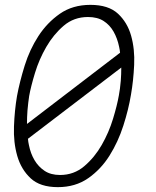

<svg xmlns="http://www.w3.org/2000/svg" viewBox="-20 -760 640 790"><path d="M218 10Q145 10 106 -26.5Q67 -63 51 -118.5Q35 -174 37.5 -240Q40 -306 50 -365Q61 -424 81.5 -490Q102 -556 138 -611.5Q174 -667 226.5 -703.5Q279 -740 352 -740Q426 -740 465 -704Q504 -668 519.5 -613Q535 -558 532 -493Q529 -428 519 -371Q509 -310 487.5 -243Q466 -176 430.5 -119.5Q395 -63 342.5 -26.5Q290 10 218 10ZM227 -40Q284 -40 326.5 -76Q369 -112 398.5 -163.5Q428 -215 445 -271Q462 -327 469 -367Q474 -393 477 -428Q479 -454 479 -482L95 -189Q96 -176 99 -163Q106 -128 122 -101Q138 -74 163.5 -57Q189 -40 227 -40ZM474 -543Q473 -555 470 -568Q463 -602 447.5 -629.5Q432 -657 406.5 -673.5Q381 -690 342 -690Q284 -690 242 -654Q200 -618 170.5 -567Q141 -516 124 -460Q107 -404 100 -365Q96 -339 93 -305Q91 -278 91 -250Z"/></svg>

Font: Maple Mono NL Thin
Style: Italic
Weight: 250
Italic angle: -10°
Monospace: yes
Designer: subframe7536
Version: Version 7.000